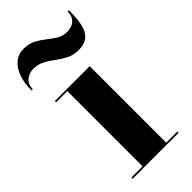

<svg xmlns="http://www.w3.org/2000/svg" viewBox="-238 -755 803 803"><g transform="rotate(-45 163.0 -353.5)"><path d="M233 -460V-7.5H299V0H27V-7.5H93V-452.5H27V-460ZM247 -540Q218 -540 194.5 -552Q171 -564 150.5 -579.5Q130 -595 108 -607Q86 -619 59.5 -619Q32.5 -619 14.5 -603.5Q-3.5 -588 -3.5 -560H-11Q-11 -602.5 0.5 -635.8Q12 -669 34.5 -688Q57 -707 89 -707Q119.5 -707 142.2 -695Q165 -683 184.2 -667.5Q203.5 -652 223 -640Q242.5 -628 266.5 -628Q297 -628 313.2 -643.8Q329.5 -659.5 329.5 -687H337Q337 -639.5 330 -606.8Q323 -574 303.5 -557Q284 -540 247 -540Z"/></g></svg>

Font: Bodoni Moda 28pt
Style: Bold
Weight: 700
Designer: Owen Earl
Foundry: indestructible type
Version: Version 2.005